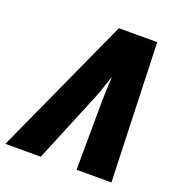

<svg xmlns="http://www.w3.org/2000/svg" viewBox="-188 -824 868 932"><g transform="rotate(20 246.5 -358.0)"><path d="M-58 0H125L277 -368C288 -394 298 -428 315 -478H317C314 -442 313 -391 312 -353L310 0H490L466 -716H268Z"/></g></svg>

Font: Noto Sans Condensed Black
Style: Italic
Weight: 900
Width: 3
Italic angle: -12°
Designer: Monotype Design Team
Foundry: Monotype Imaging Inc.
Version: Version 2.013